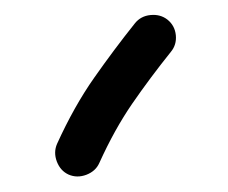

<svg xmlns="http://www.w3.org/2000/svg" viewBox="-20 -773 300 253"><path d="M200.7 -747.1Q210.4 -739.3 211.7 -726.6Q212.9 -713.9 205.1 -704.6Q177.7 -670.4 154.3 -636.5Q130.9 -602.5 110.8 -558.1Q106 -547.4 93.8 -542.7Q81.5 -538.1 70.3 -543Q59.6 -547.9 54.9 -560.1Q50.3 -572.3 55.2 -583.5Q77.6 -632.8 104 -670.4Q130.4 -708 157.7 -742.2Q165.5 -752 178.5 -753.2Q191.4 -754.4 200.7 -747.1Z"/></svg>

Font: Mikhak SemiBold
Style: Regular
Weight: 600
Designer: Amin Abedi
Version: Version 3.3